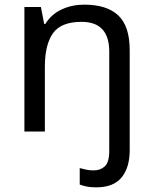

<svg xmlns="http://www.w3.org/2000/svg" viewBox="-20 -566 658 826"><path d="M394 240Q370 240 353 236.5Q336 233 323 228V157Q337 161 351 164Q365 167 383 167Q412 167 431 149.5Q450 132 450 83V-344Q450 -472 331 -472Q242 -472 207.5 -422.5Q173 -373 173 -279V0H85V-536H156L170 -463H175Q201 -505 245.5 -525.5Q290 -546 342 -546Q440 -546 489 -499.5Q538 -453 538 -350V80Q538 155 503 197.5Q468 240 394 240Z"/></svg>

Font: Noto Sans Mongolian
Style: Regular
Weight: 400
Designer: Monotype Design Team
Foundry: Monotype Imaging Inc.
Version: Version 3.001; ttfautohint (v1.8.4.7-5d5b)